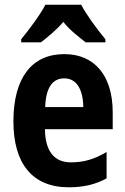

<svg xmlns="http://www.w3.org/2000/svg" viewBox="-20 -786 533 816"><path d="M325 -766H173C153 -726 102 -658 70 -619V-606H154C178 -625 218 -656 249 -693C278 -656 318 -627 344 -606H428V-619C391 -664 348 -722 325 -766ZM253 -556C116 -556 37 -456 37 -270C37 -93 116 10 272 10C335 10 386 -2 433 -28V-140C381 -109 336 -96 281 -96C211 -96 172 -143 171 -237H459V-309C459 -462 384 -556 253 -556ZM253 -453C306 -453 333 -405 334 -331H172C175 -419 207 -453 253 -453Z"/></svg>

Font: Noto Sans Gujarati UI Condensed
Style: Bold
Weight: 700
Width: 3
Designer: Jelle Bosma - Monotype Design Team, Universal Thirst
Foundry: Monotype Imaging Inc.
Version: Version 2.106